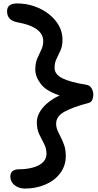

<svg xmlns="http://www.w3.org/2000/svg" viewBox="-20 -833 569 1115"><path d="M125 262Q88 262 64 242Q40 222 40 193Q40 150 92 150Q133 150 169 140.5Q205 131 227.5 111Q250 91 250 60Q250 29 236 2.5Q222 -24 208 -53Q194 -82 194 -123Q194 -166 228.5 -207.5Q263 -249 326 -279Q248 -304 216.5 -346Q185 -388 185 -429Q185 -467 196.5 -493.5Q208 -520 219.5 -543.5Q231 -567 231 -594Q231 -635 194 -662.5Q157 -690 79 -704Q21 -715 21 -768Q21 -813 80 -813Q131 -813 178 -797Q225 -781 262.5 -752Q300 -723 321.5 -685Q343 -647 343 -603Q343 -566 331.5 -540.5Q320 -515 308.5 -492Q297 -469 297 -439Q297 -401 342 -378.5Q387 -356 480 -341Q502 -338 512 -320Q522 -302 522 -282Q522 -267 515.5 -252.5Q509 -238 491 -234Q409 -213 357.5 -186Q306 -159 306 -115Q306 -94 314.5 -74.5Q323 -55 334 -34Q345 -13 353.5 12.5Q362 38 362 73Q362 130 329.5 173Q297 216 243 239Q189 262 125 262Z"/></svg>

Font: Shantell Sans Normal
Style: Regular
Weight: 500
Designer: Stephen Nixon, Anya Danilova, Shantell Martin
Foundry: Arrow Type
Version: Version 1.009;[a7da0bfa3]